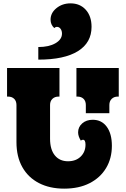

<svg xmlns="http://www.w3.org/2000/svg" viewBox="-20 -1105 749 1143"><path d="M334 -700V-530H328Q306 -530 292 -516.5Q278 -503 278 -480V-279Q278 -215 306.5 -180Q335 -145 385 -145Q432 -145 460.5 -173Q489 -201 489 -244Q489 -273 474 -273Q468 -273 461 -268Q445 -294 445 -317Q445 -349 469.5 -370.5Q494 -392 532 -392Q585 -392 615.5 -350.5Q646 -309 646 -237Q646 -162 611.5 -104.5Q577 -47 513.5 -14.5Q450 18 362 18Q276 18 212 -15Q148 -48 113 -110Q78 -172 78 -259V-480Q78 -503 64.5 -516.5Q51 -530 28 -530H22V-700ZM435 -700H687V-530H681Q659 -530 645 -516.5Q631 -503 631 -480V-431H491V-480Q491 -503 477.5 -516.5Q464 -530 441 -530H435ZM208 -825Q271 -825 310 -847.5Q349 -870 349 -905Q349 -922 340.5 -933.5Q332 -945 319 -945Q310 -945 303 -938Q281 -958 281 -988Q281 -1028 316 -1056.5Q351 -1085 400 -1085Q456 -1085 490.5 -1047Q525 -1009 525 -945Q525 -851 444 -800.5Q363 -750 208 -750Z"/></svg>

Font: Exile
Style: Regular
Weight: 400
Designer: Bartłomiej Rózga @rozgatype
Version: Version 1.000; ttfautohint (v1.8.4.7-5d5b)